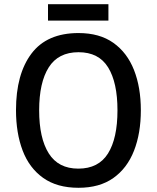

<svg xmlns="http://www.w3.org/2000/svg" viewBox="-20 -882 744 912"><path d="M649 -358Q649 -249 616.5 -166Q584 -83 518.5 -36.5Q453 10 353 10Q251 10 185 -37Q119 -84 87.5 -167Q56 -250 56 -359Q56 -530 129.5 -627.5Q203 -725 353 -725Q453 -725 518.5 -678.5Q584 -632 616.5 -549.5Q649 -467 649 -358ZM166 -358Q166 -226 211.5 -153.5Q257 -81 352 -81Q448 -81 493 -153Q538 -225 538 -358Q538 -490 493.5 -562Q449 -634 353 -634Q257 -634 211.5 -562Q166 -490 166 -358ZM495 -862V-784H208V-862Z"/></svg>

Font: Noto Sans Malayalam SemiCondensed Medium
Style: Regular
Weight: 500
Width: 4
Designer: Jelle Bosma - Monotype Design Team
Foundry: Monotype Imaging Inc.
Version: Version 2.104; ttfautohint (v1.8.4.7-5d5b)